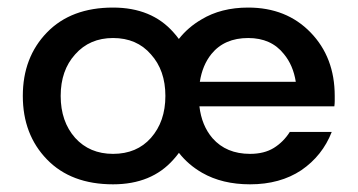

<svg xmlns="http://www.w3.org/2000/svg" viewBox="-20 -475 941 505"><path d="M415 -222.7C415 -177.7 402.3 -141 377 -112.3C352.2 -84.3 319 -70.3 277.3 -70.3C236.3 -70.3 203.1 -84.3 177.7 -112.3C152.3 -141 139.6 -177.7 139.6 -222.7C139.6 -267.6 152.3 -304 177.7 -332C203.1 -360.7 236.3 -375 277.3 -375C319 -375 352.2 -360.7 377 -332C402.3 -304 415 -267.6 415 -222.7ZM40 -222.7C40 -154.9 61.2 -99.3 103.5 -55.7C145.8 -12 203.8 9.8 277.3 9.8C345.1 9.8 398.1 -12 436.5 -55.7C441.5 -61.2 446.2 -67 450.6 -73C467.1 -51.9 487.5 -34.4 511.7 -20.5C546.9 -0.3 588.9 9.8 637.7 9.8C690.4 9.8 735.3 -2.6 772.5 -27.3C809.6 -52.7 836.3 -86.3 852.5 -127.9H795.9H760.7H754.9H742.2C731.1 -110.4 717.1 -96.4 700.2 -85.9C683.3 -75.5 662.4 -70.3 637.7 -70.3C596 -70.3 563.2 -84 539.1 -111.3C519.9 -133.6 508.4 -161.6 504.5 -195.3H760.7H805.7H806.6H821.3H859.4C860 -199.9 860.4 -204.4 860.4 -209V-222.7C860.4 -290.4 839.2 -346 796.9 -389.6C754.6 -433.3 699.9 -455.1 632.8 -455.1C585.3 -455.1 544.3 -444.7 509.8 -423.8C486.4 -410.2 466.6 -393.1 450.4 -372.5C446.1 -378.4 441.5 -384.1 436.5 -389.6C398.1 -433.3 345.1 -455.1 277.3 -455.1C203.8 -455.1 145.8 -433.3 103.5 -389.6C61.2 -346 40 -290.4 40 -222.7ZM758 -259.8H505.6C510.1 -289 520.3 -313.4 536.1 -333C558.9 -361 591.1 -375 632.8 -375C673.2 -375 704.4 -361 726.6 -333C742.9 -313.4 753.4 -289 758 -259.8Z"/></svg>

Font: Helmet
Style: Regular
Weight: 400
Designer: Carl Enlund
Version: 1.0